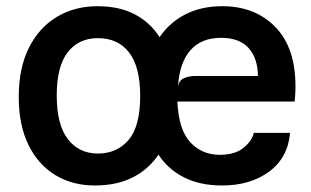

<svg xmlns="http://www.w3.org/2000/svg" viewBox="-20 -576 979 604"><path d="M278.5 7.5Q208 7.5 154 -25.2Q100 -58 69.5 -120.2Q39 -182.5 39 -271Q39 -362 71 -425.8Q103 -489.5 159 -523Q215 -556.5 286.5 -556.5Q356 -556.5 404.8 -530.5Q453.5 -504.5 482 -459Q513.5 -505.5 563.5 -531Q613.5 -556.5 679.5 -556.5Q782 -556.5 845.8 -491.5Q909.5 -426.5 909.5 -304.5Q909.5 -288 908.5 -276Q907.5 -264 907 -256.5H538Q542 -167.5 578.8 -128.2Q615.5 -89 671.5 -89Q719 -89 745.8 -110.8Q772.5 -132.5 778.5 -158H892.5Q885.5 -79 826.2 -35.8Q767 7.5 679 7.5Q609 7.5 558.8 -18Q508.5 -43.5 478.5 -89.5Q447.5 -43 397.2 -17.8Q347 7.5 278.5 7.5ZM540 -302.5Q543 -323.5 559 -330.2Q575 -337 594 -337H791.5Q790.5 -394 761.5 -425.5Q732.5 -457 675.5 -457Q612.5 -457 578.2 -417Q544 -377 540 -302.5ZM288 -93Q348 -93 384.5 -135.8Q421 -178.5 421 -274Q421 -365.5 386.2 -410.8Q351.5 -456 287.5 -456Q228 -456 193.2 -411.8Q158.5 -367.5 158.5 -276Q158.5 -183.5 193.5 -138.2Q228.5 -93 288 -93Z"/></svg>

Font: Spline Sans Medium
Style: Regular
Weight: 500
Designer: Eben Sorkin, Mirko Velimirovic
Foundry: Sorkin Type
Version: Version 1.000; ttfautohint (v1.8.3)